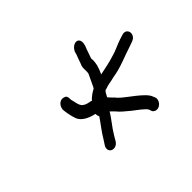

<svg xmlns="http://www.w3.org/2000/svg" viewBox="-77 -628 555 555"><g transform="rotate(-45 200.5 -350.0)"><path d="M105 -390C106 -376 110 -358 114 -347C120 -330 142 -319 163 -315C163 -310 164 -306 166 -302C154 -284 139 -266 128 -247L117 -230C106 -207 135 -197 148 -217L158 -234C169 -253 187 -273 197 -291C203 -286 207 -281 211 -277C216 -270 228 -260 244 -247C260 -235 270 -227 274 -223C280 -218 282 -214 284 -206C291 -193 311 -196 318 -212C322 -221 319 -227 316 -233C309 -255 258 -285 241 -303C236 -310 227 -317 221 -325C226 -333 229 -344 237 -344C250 -349 260 -349 274 -353C309 -358 340 -373 372 -383L386 -388C411 -397 403 -430 379 -421L366 -417C350 -412 332 -402 315 -398C297 -392 275 -388 256 -384V-385C264 -401 269 -418 268 -434C267 -436 268 -437 268 -438C272 -448 276 -463 281 -474L283 -482C285 -492 281 -502 271 -502C261 -502 252 -493 248 -484L246 -476L240 -460C238 -455 237 -450 235 -446C229 -434 234 -424 231 -411C226 -400 218 -383 213 -373C212 -372 211 -371 211 -370C204 -367 189 -357 183 -349C182 -349 182 -349 181 -350C170 -352 163 -353 155 -359C146 -367 146 -381 142 -394C142 -403 142 -409 135 -412C120 -419 106 -406 105 -390Z"/></g></svg>

Font: Stray Cat
Style: UltCnObl
Weight: 400
Version: Version 1.0